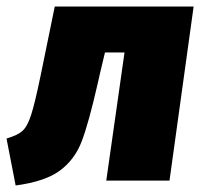

<svg xmlns="http://www.w3.org/2000/svg" viewBox="-43 -554 618 589"><path d="M477 0H283L339 -393H279L264 -330L257 -299Q229 -176 207.5 -120Q186 -64 140.5 -30.5Q95 3 5 15L-23 -129Q11 -139 26 -152.5Q41 -166 52.5 -201.5Q64 -237 82 -324L125 -534H551Z"/></svg>

Font: Fira Sans Black
Style: Italic
Weight: 900
Italic angle: -8°
Designer: Carrois Corporate & Edenspiekermann AG
Foundry: Carrois Corporate GbR & Edenspiekermann AG
Version: Version 4.203